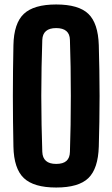

<svg xmlns="http://www.w3.org/2000/svg" viewBox="-20 -829 502 858"><path d="M231 9Q131 9 86.5 -33.2Q42 -75.5 40 -174Q39 -228.5 38.2 -285.5Q37.5 -342.5 37.5 -400.2Q37.5 -458 38.2 -515Q39 -572 40 -627Q42 -725 86.5 -767Q131 -809 231 -809Q331.5 -809 375 -767Q418.5 -725 421.5 -627Q423 -571.5 424 -514.5Q425 -457.5 425 -399.8Q425 -342 424 -285.2Q423 -228.5 421.5 -174Q418.5 -75.5 375 -33.2Q331.5 9 231 9ZM231 -96.5Q262 -96.5 277 -110Q292 -123.5 292.5 -150.5Q294.5 -207 295.5 -270.8Q296.5 -334.5 296.5 -400.8Q296.5 -467 295.5 -530.5Q294.5 -594 292.5 -650.5Q292 -677 276.5 -690.2Q261 -703.5 231 -703.5Q201 -703.5 185.5 -690.2Q170 -677 169 -650.5Q167 -594 165.8 -530.5Q164.5 -467 164.5 -400.8Q164.5 -334.5 165.8 -270.8Q167 -207 169 -150.5Q170 -123.5 185.5 -110Q201 -96.5 231 -96.5Z"/></svg>

Font: Big Shoulders Display Thin ExtraBold
Style: Regular
Weight: 800
Version: Version 2.002